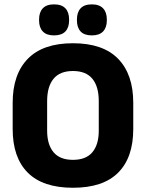

<svg xmlns="http://www.w3.org/2000/svg" viewBox="-20 -853 675 888"><path d="M317.4 15.4Q178.2 15.4 108.4 -54.5Q38.6 -124.4 38.6 -256.1V-377.5Q38.6 -509.4 108.7 -581.2Q178.8 -653 317.4 -653Q456 -653 526.2 -581.2Q596.3 -509.4 596.3 -377.5V-256.1Q596.3 -124.4 526.5 -54.5Q456.7 15.4 317.4 15.4ZM317.4 -113.7Q377.8 -113.7 407.3 -149Q436.8 -184.3 436.8 -248.6V-385.3Q436.8 -452.6 407.3 -488.6Q377.8 -524.6 317.4 -524.6Q257.1 -524.6 227.6 -488.6Q198 -452.6 198 -385.3V-248.6Q198 -184.3 227.6 -149Q257.1 -113.7 317.4 -113.7ZM229.7 -689.3Q195.1 -689.3 177.9 -707.6Q160.7 -725.9 160.7 -758.9V-762.7Q160.7 -796.1 177.9 -814.4Q195.1 -832.8 229.7 -832.8Q265.3 -832.8 282.5 -814.4Q299.6 -796.1 299.6 -762.7V-758.9Q299.6 -725.9 282.5 -707.6Q265.3 -689.3 229.7 -689.3ZM404.8 -689.3Q369.7 -689.3 352.7 -707.6Q335.8 -725.9 335.8 -758.9V-762.7Q335.8 -796.1 352.7 -814.4Q369.7 -832.8 404.8 -832.8Q439.5 -832.8 456.8 -814.4Q474.1 -796.1 474.1 -762.7V-758.9Q474.1 -725.9 456.8 -707.6Q439.5 -689.3 404.8 -689.3Z"/></svg>

Font: Anek Malayalam Medium
Style: Regular
Weight: 500
Designer: Maithili Shingre (Malayalam) & Yesha Goshar (Latin)
Foundry: Ek Type
Version: Version 1.003